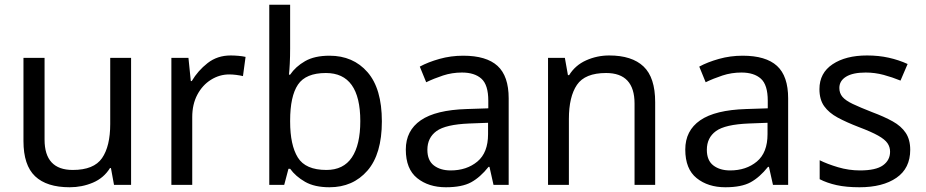

<svg xmlns="http://www.w3.org/2000/svg" viewBox="-20 -780 3905 810"><path d="M533 -536V0H461L448 -71H444Q418 -29 372 -9.5Q326 10 274 10Q177 10 128 -36.5Q79 -83 79 -185V-536H168V-191Q168 -63 287 -63Q376 -63 410.5 -113Q445 -163 445 -257V-536Z M953 -546Q968 -546 985.5 -544.5Q1003 -543 1016 -540L1005 -459Q992 -462 976.5 -464Q961 -466 947 -466Q906 -466 870 -443.5Q834 -421 812.5 -380.5Q791 -340 791 -286V0H703V-536H775L785 -438H789Q815 -482 856 -514Q897 -546 953 -546Z M1204 -575Q1204 -541 1202.5 -511.5Q1201 -482 1199 -465H1204Q1227 -499 1267 -522Q1307 -545 1370 -545Q1470 -545 1530.5 -475.5Q1591 -406 1591 -268Q1591 -130 1530 -60Q1469 10 1370 10Q1307 10 1267 -13Q1227 -36 1204 -68H1197L1179 0H1116V-760H1204ZM1355 -472Q1270 -472 1237 -423Q1204 -374 1204 -271V-267Q1204 -168 1236.5 -115.5Q1269 -63 1357 -63Q1429 -63 1464.5 -116Q1500 -169 1500 -269Q1500 -472 1355 -472Z M1934 -545Q2032 -545 2079 -502Q2126 -459 2126 -365V0H2062L2045 -76H2041Q2006 -32 1967.5 -11Q1929 10 1861 10Q1788 10 1740 -28.5Q1692 -67 1692 -149Q1692 -229 1755 -272.5Q1818 -316 1949 -320L2040 -323V-355Q2040 -422 2011 -448Q1982 -474 1929 -474Q1887 -474 1849 -461.5Q1811 -449 1778 -433L1751 -499Q1786 -518 1834 -531.5Q1882 -545 1934 -545ZM1960 -259Q1860 -255 1821.5 -227Q1783 -199 1783 -148Q1783 -103 1810.5 -82Q1838 -61 1881 -61Q1949 -61 1994 -98.5Q2039 -136 2039 -214V-262Z M2550 -546Q2646 -546 2695 -499.5Q2744 -453 2744 -349V0H2657V-343Q2657 -472 2537 -472Q2448 -472 2414 -422Q2380 -372 2380 -278V0H2292V-536H2363L2376 -463H2381Q2407 -505 2453 -525.5Q2499 -546 2550 -546Z M3113 -545Q3211 -545 3258 -502Q3305 -459 3305 -365V0H3241L3224 -76H3220Q3185 -32 3146.5 -11Q3108 10 3040 10Q2967 10 2919 -28.5Q2871 -67 2871 -149Q2871 -229 2934 -272.5Q2997 -316 3128 -320L3219 -323V-355Q3219 -422 3190 -448Q3161 -474 3108 -474Q3066 -474 3028 -461.5Q2990 -449 2957 -433L2930 -499Q2965 -518 3013 -531.5Q3061 -545 3113 -545ZM3139 -259Q3039 -255 3000.5 -227Q2962 -199 2962 -148Q2962 -103 2989.5 -82Q3017 -61 3060 -61Q3128 -61 3173 -98.5Q3218 -136 3218 -214V-262Z M3820 -148Q3820 -70 3762 -30Q3704 10 3606 10Q3550 10 3509.5 1Q3469 -8 3438 -24V-104Q3470 -88 3515.5 -74.5Q3561 -61 3608 -61Q3675 -61 3705 -82.5Q3735 -104 3735 -140Q3735 -160 3724 -176Q3713 -192 3684.5 -208Q3656 -224 3603 -244Q3551 -264 3514 -284Q3477 -304 3457 -332Q3437 -360 3437 -404Q3437 -472 3492.5 -509Q3548 -546 3638 -546Q3687 -546 3729.5 -536.5Q3772 -527 3809 -510L3779 -440Q3745 -454 3708 -464Q3671 -474 3632 -474Q3578 -474 3549.5 -456.5Q3521 -439 3521 -409Q3521 -387 3534 -371.5Q3547 -356 3577.5 -341.5Q3608 -327 3659 -307Q3710 -288 3746 -268Q3782 -248 3801 -219.5Q3820 -191 3820 -148Z"/></svg>

Font: Noto Sans Samaritan
Style: Regular
Weight: 400
Designer: Monotype Design Team
Foundry: Monotype Imaging Inc.
Version: Version 2.001; ttfautohint (v1.8.4.7-5d5b)